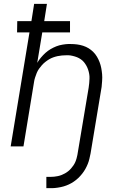

<svg xmlns="http://www.w3.org/2000/svg" viewBox="-20 -755 640 990"><path d="M219 215V157H241Q250 157 259.5 156Q269 155 278.5 153Q288 151 297 147.5Q306 144 315 139Q324 134 332 127.5Q340 121 346.5 113.5Q353 106 358.5 98Q364 90 368 81Q372 72 375 61Q378 50 379 44L437 -302Q439 -314 440 -326Q441 -338 441.5 -350Q442 -362 440 -373.5Q438 -385 434.5 -395.5Q431 -406 425.5 -416Q420 -426 413 -434.5Q406 -443 396.5 -449.5Q387 -456 377 -460Q367 -464 354 -467Q341 -470 333 -470H322Q311 -470 299.5 -469Q288 -468 276.5 -465.5Q265 -463 254 -459Q243 -455 233 -449Q223 -443 213.5 -435.5Q204 -428 196 -419Q188 -410 181 -400Q174 -390 169.5 -379Q165 -368 161 -355.5Q157 -343 156 -335L101 0H35L132 -588H68L69 -646H142L156 -735H222L208 -646H341V-588H198L172 -431Q180 -445 191 -458Q202 -471 214 -482Q226 -493 240.5 -501.5Q255 -510 270 -516Q285 -522 303.5 -525Q322 -528 332 -528H344Q361 -528 377 -526Q393 -524 408.5 -519Q424 -514 437 -506Q450 -498 461 -487Q472 -476 480 -462.5Q488 -449 493.5 -434.5Q499 -420 502 -404.5Q505 -389 506.5 -372.5Q508 -356 506.5 -337Q505 -318 504 -307L447 36Q444 50 441 63.5Q438 77 432.5 90.5Q427 104 420 116.5Q413 129 403.5 141Q394 153 383.5 163Q373 173 360.5 181.5Q348 190 335 196Q322 202 308.5 206Q295 210 278 212.5Q261 215 253 215Z"/></svg>

Font: Iosevka Aile Light Oblique
Style: Regular
Weight: 300
Italic angle: -9°
Designer: Belleve Invis
Foundry: Belleve Invis
Version: Version 31.1.0; ttfautohint (v1.8.4)